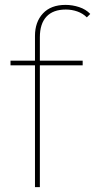

<svg xmlns="http://www.w3.org/2000/svg" viewBox="-20 -765 389 785"><path d="M123 0V-618Q123 -675 155.5 -710Q188 -745 248 -745Q276 -745 303.5 -736Q331 -727 349 -708L335 -694Q319 -710 296.5 -718Q274 -726 249 -726Q197 -726 170 -697Q143 -668 143 -613V-514V-503V0ZM23 -498V-517H318V-498Z"/></svg>

Font: Montserrat Thin Thin
Style: Regular
Weight: 250
Version: Version 9.000